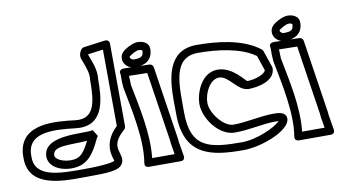

<svg xmlns="http://www.w3.org/2000/svg" viewBox="-80 -983 2113 1194"><g transform="rotate(-10 977.0 -385.5)"><path d="M354.8 -57.1C445.9 -85.7 477.4 -209.3 492.5 -218.8C493.4 -219.3 465.3 -260.7 466.1 -261.2C437.4 -243.4 154.3 -292.4 154.3 -147C154.3 -139.6 155.4 -132.4 157.5 -125.6C179.3 -55 287.4 -36.1 354.8 -57.1ZM339.8 -104.9C284.4 -87.6 204.3 -113.8 204.3 -147C204.3 -207.8 307 -193.4 421 -201.1C399 -159 376 -116.2 339.8 -104.9ZM616.5 -742.5 619.2 -260C509.7 -156.7 567.5 -59.3 566.2 -49.5C560.5 -44 512 -31 368.3 -31C229.6 -31 63.3 -27.8 63.3 -159C63.3 -159.4 63.3 -159.9 63.3 -160.2C55.7 -318.4 221.2 -307.2 365.4 -290.2C374.7 -289.1 383.7 -288.5 392.4 -288.5C548.8 -287.9 555.2 -454.4 555.3 -565.3C563.3 -629.2 535.4 -682.7 520.4 -728C520.4 -728.2 520.5 -728.6 521 -729.7ZM666.3 -771.1C666.2 -793.3 648 -797.1 638 -795.8L503 -777.8C484.9 -775.4 472.3 -749.9 470.6 -732.8C468.6 -712.4 477.1 -700.1 482.8 -684.4C497.8 -643.4 510.9 -609 505.5 -570.5C505.4 -569.6 505.3 -568.1 505.3 -567C505.3 -432.6 492.7 -325.5 371.2 -339.8C256.8 -353.3 35.4 -381.6 14.5 -198.3C13 -185.6 12.6 -173.7 13.3 -158.4C14.3 22.6 230.9 19.7 341.1 19.1C350.7 19.1 359.8 19 368.3 19C522.4 19 589.6 16.9 611.2 -27.6C615 -35.5 616.3 -43.7 616.2 -50.9C616 -107.4 561.3 -142.3 660.8 -230.3C665.8 -234.7 669.3 -241.9 669.3 -249.1Z M830.6 -700.6C839.5 -702.5 853.9 -698 857.3 -694.8C856.7 -657.2 841.9 -649 795.3 -649C783.1 -649 772.3 -660.2 772.3 -666C772.3 -671 770.8 -670.6 782.2 -678.2C809.3 -696.3 826.5 -699.7 830.6 -700.6ZM820 -749.4C812.8 -747.8 787.4 -741.7 754.5 -719.8C737.8 -708.7 722.3 -691.2 722.3 -666C722.3 -622.6 763.6 -599 795.3 -599C852.6 -599 907.3 -622.7 907.3 -696C907.3 -744.3 851.6 -756.3 820 -749.4ZM728.8 -604.4C685.2 -606.4 698.2 -572.8 698.2 -572.8C697.1 -546.9 698.9 -497 700.8 -487.3C730 -334.9 771.8 -149 747.7 -4.1C743.3 22.1 764.9 25 772.3 25H972.3C998.9 25 998.2 3.3 997 -4.1L981.3 -98.2C981 -115.3 976.8 -134.4 975.1 -147.5L909 -579.8C907.4 -590.6 897.3 -600.8 884.8 -601ZM801 -25C818 -179.6 777.3 -354.2 750.1 -495.5C749.6 -503 748.3 -534.2 748 -553.6L862.8 -551.4L925.6 -140.6C928 -122.1 931.3 -107.6 931.3 -96C931.3 -94.7 931.5 -92.9 931.7 -91.9L942.8 -25Z M1553.5 -536.7 1585.5 -442.6C1581.7 -418.3 1518.3 -394.2 1467.7 -394C1457.4 -394.7 1391.6 -496 1296.7 -496C1195.4 -496 1148.7 -377.8 1148.7 -303C1148.7 -216.1 1233.9 -92 1335.7 -92C1428.6 -92 1510.8 -115.2 1593.9 -116C1603 -116.1 1610.9 -115.5 1615.6 -114.8C1582.2 -80.2 1462.4 -25 1368.7 -25C1168.1 -25 1045.7 -41 1045.7 -270C1045.7 -437 1030.6 -620 1194.7 -620C1314.8 -620 1463.3 -602.5 1553.5 -536.7ZM1598.4 -560C1597.1 -563.8 1593.9 -568.7 1590 -571.8C1483 -654.7 1320.2 -670 1194.7 -670C1008.8 -670 995 -488.3 995 -356.3C995 -325.7 995.7 -296.3 995.7 -270C995.7 -2 1167.2 25 1368.7 25C1490.5 25 1672.9 -49.3 1671.6 -121.7C1670.9 -161.6 1626.3 -166.3 1593.5 -166C1501.6 -165.2 1419.6 -142 1335.7 -142C1273.4 -142 1198.7 -238.3 1198.7 -303C1198.7 -368.7 1241.9 -446 1296.7 -446C1359.2 -446 1396.5 -344 1467.7 -344C1515.5 -344 1635.7 -361.1 1635.7 -446C1635.7 -448.3 1635.2 -451.5 1634.4 -454Z M1777.6 -700.6C1786.5 -702.5 1800.9 -698 1804.3 -694.8C1803.7 -657.2 1788.9 -649 1742.3 -649C1730.1 -649 1719.3 -660.2 1719.3 -666C1719.3 -671 1717.8 -670.6 1729.2 -678.2C1756.3 -696.3 1773.5 -699.7 1777.6 -700.6ZM1767 -749.4C1759.8 -747.8 1734.4 -741.7 1701.5 -719.8C1684.8 -708.7 1669.3 -691.2 1669.3 -666C1669.3 -622.6 1710.6 -599 1742.3 -599C1799.6 -599 1854.3 -622.7 1854.3 -696C1854.3 -744.3 1798.6 -756.3 1767 -749.4ZM1675.8 -604.4C1632.2 -606.4 1645.2 -572.8 1645.2 -572.8C1644.1 -546.9 1645.9 -497 1647.8 -487.3C1677 -334.9 1718.8 -149 1694.7 -4.1C1690.3 22.1 1711.9 25 1719.3 25H1919.3C1945.9 25 1945.2 3.3 1944 -4.1L1928.3 -98.2C1928 -115.3 1923.8 -134.4 1922.1 -147.5L1856 -579.8C1854.4 -590.6 1844.3 -600.8 1831.8 -601ZM1748 -25C1765 -179.6 1724.3 -354.2 1697.1 -495.5C1696.6 -503 1695.3 -534.2 1695 -553.6L1809.8 -551.4L1872.6 -140.6C1875 -122.1 1878.3 -107.6 1878.3 -96C1878.3 -94.7 1878.5 -92.9 1878.7 -91.9L1889.8 -25Z"/></g></svg>

Font: Rocketfuel
Style: Regular
Weight: 400
Designer: Mew Too
Foundry: Cannot Into Space Fonts.
Version: Version 0.27